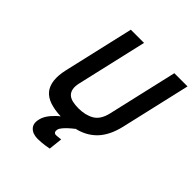

<svg xmlns="http://www.w3.org/2000/svg" viewBox="-241 -847 1214 1214"><g transform="rotate(45 366.0 -239.5)"><path d="M394 202Q377 205 360 208Q346 210 329 211.5Q312 213 297 213Q252 213 228.5 188.5Q205 164 216 120Q220 102 229.5 85.5Q239 69 251 55Q263 41 275.5 29Q288 17 299 9Q242 7 201 -7Q160 -21 137 -48.5Q114 -76 108.5 -119.5Q103 -163 117 -223L225 -692H343L235 -223Q227 -189 231.5 -166.5Q236 -144 250.5 -130.5Q265 -117 288.5 -111.5Q312 -106 342 -106Q404 -106 447 -131Q490 -156 506 -223L614 -692H732L624 -223Q601 -126 549.5 -72.5Q498 -19 417 -1H421Q401 14 385 29Q371 42 358.5 56.5Q346 71 343 84Q340 96 344.5 105Q349 114 362 114Q365 114 372 113.5Q379 113 386 112L404 110Z"/></g></svg>

Font: Panefresco 800wt
Style: Italic
Weight: 800
Foundry: Campivisivi & Chank Co
Version: Version 1.001